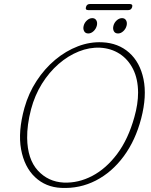

<svg xmlns="http://www.w3.org/2000/svg" viewBox="-20 -923 753 958"><path d="M490 -712Q570 -708.5 624.2 -660.5Q678.5 -612.5 696 -528.2Q713.5 -444 684.5 -332Q656 -222.5 597.2 -143Q538.5 -63.5 458.2 -22.2Q378 19 285.5 14.5Q208 11 154.8 -39.2Q101.5 -89.5 85.2 -178Q69 -266.5 102 -385Q122.5 -458 162.5 -519.2Q202.5 -580.5 255.5 -624.8Q308.5 -669 368.8 -692Q429 -715 490 -712ZM298 -12Q371 -9 440.2 -45.2Q509.5 -81.5 564.8 -155.2Q620 -229 650.5 -339Q669 -404 669 -461.5Q668.5 -529.5 643.8 -578.5Q619 -627.5 576.5 -654.8Q534 -682 479.5 -685Q426.5 -687.5 373.2 -666.2Q320 -645 272.5 -603.8Q225 -562.5 189.2 -505Q153.5 -447.5 135 -378Q124.5 -338 119.8 -302Q115 -266 115.5 -234.5Q117 -129 168.5 -72.5Q220 -16 298 -12ZM420.5 -756Q406 -756 399.8 -767.5Q393.5 -779 397.5 -794.5Q401.5 -810 413.8 -821.2Q426 -832.5 440.5 -832.5Q454.5 -832.5 460.8 -821.2Q467 -810 463 -794.5Q459 -779 446.8 -767.5Q434.5 -756 420.5 -756ZM569 -756Q554 -756 548 -767.5Q542 -779 546 -794.5Q550 -810 562.2 -821.2Q574.5 -832.5 589 -832.5Q603 -832.5 609.2 -821.2Q615.5 -810 611.5 -794.5Q607.5 -779 595.2 -767.5Q583 -756 569 -756ZM409 -888Q413 -903 428.5 -903H627.5Q643.5 -903 639.5 -888Q635 -872.5 619.5 -872.5H420.5Q404.5 -872.5 409 -888Z"/></svg>

Font: Fraunces 72pt S100 Thin
Style: Italic
Weight: 100
Italic angle: -16°
Version: Version 1.000; ttfautohint (v1.8.3)